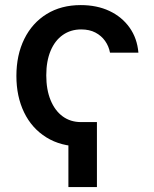

<svg xmlns="http://www.w3.org/2000/svg" viewBox="-20 -573 616 766"><path d="M366.7 -85.9V173.3H252.9V-85.9ZM302.7 11.2Q223.1 11.2 165 -24.9Q106.9 -61 76.2 -124.5Q45.4 -188 45.4 -270Q45.4 -353.5 76.9 -417.5Q108.4 -481.4 166.3 -517.1Q224.1 -552.7 302.2 -552.7Q366.7 -552.7 416.5 -529.3Q466.3 -505.9 496.8 -463.1Q527.3 -420.4 532.2 -362.8H418.9Q414.1 -388.7 399.2 -409.7Q384.3 -430.7 360.6 -443.1Q336.9 -455.6 303.7 -455.6Q262.2 -455.6 230.7 -433.6Q199.2 -411.6 181.9 -370.4Q164.6 -329.1 164.6 -272.5Q164.6 -215.3 181.9 -173.3Q199.2 -131.3 230.2 -108.6Q261.2 -85.9 303.7 -85.9Z"/></svg>

Font: Inter Cardless
Style: Medium
Weight: 500
Designer: Rasmus Andersson
Foundry: rsms
Version: Version 4.001;git-9221beed3